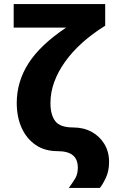

<svg xmlns="http://www.w3.org/2000/svg" viewBox="-20 -720 600 940"><path d="M317 200Q336 174 348.5 153Q361 132 361 101Q361 60 336.5 40Q312 20 261 20Q199 20 154.5 -10.5Q110 -41 86 -94Q62 -147 62 -216Q62 -320 119.5 -410Q177 -500 304 -585H47V-700H495V-594Q432 -555 382.5 -510.5Q333 -466 298.5 -417.5Q264 -369 245.5 -318.5Q227 -268 227 -215Q227 -158 250.5 -127Q274 -96 338 -96Q389 -96 428.5 -74.5Q468 -53 491 -15Q514 23 514 72Q514 117 498.5 150Q483 183 469 200Z"/></svg>

Font: Moderustic
Style: Bold
Weight: 700
Designer: Tural Alisoy
Foundry: TAFT Foundry
Version: Version 2.120